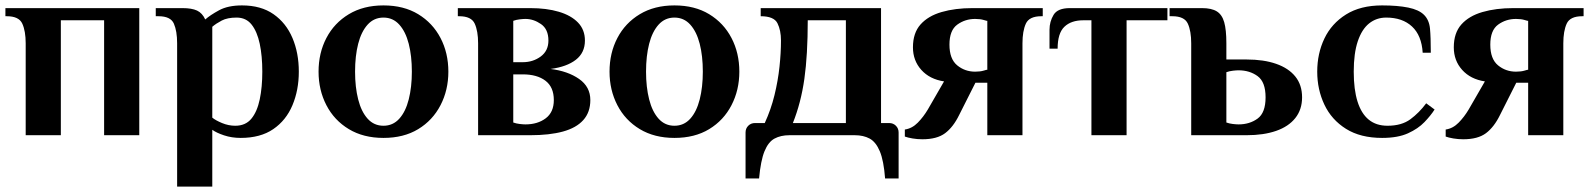

<svg xmlns="http://www.w3.org/2000/svg" viewBox="-21 -500 5879 710"><path d="M74 0V-340Q74 -385 61.5 -412.5Q49 -440 4 -440H-1V-470H494V0H364V-425H204V0Z M634 190V-340Q634 -385 622 -412.5Q610 -440 565 -440H555V-470H654Q688 -470 707.5 -461Q727 -452 738 -428Q756 -444 789 -462Q822 -480 874 -480Q944 -480 990.5 -447.5Q1037 -415 1060.5 -359.5Q1084 -304 1084 -235Q1084 -167 1060.5 -111Q1037 -55 989.5 -22.5Q942 10 869 10Q836 10 807.5 0.5Q779 -9 764 -20V190ZM849 -35Q887 -35 908.5 -61Q930 -87 939.5 -132.5Q949 -178 949 -235Q949 -293 939.5 -338Q930 -383 909.5 -409Q889 -435 854 -435Q820 -435 799 -424Q778 -413 764 -401V-65Q776 -55 800 -45Q824 -35 849 -35Z M1397 10Q1323 10 1269 -22.5Q1215 -55 1186 -111Q1157 -167 1157 -235Q1157 -304 1186 -359.5Q1215 -415 1269 -447.5Q1323 -480 1397 -480Q1472 -480 1525.5 -447.5Q1579 -415 1608 -359.5Q1637 -304 1637 -235Q1637 -167 1608 -111Q1579 -55 1525.5 -22.5Q1472 10 1397 10ZM1397 -35Q1432 -35 1455.5 -61Q1479 -87 1490.5 -132.5Q1502 -178 1502 -235Q1502 -293 1490.5 -338Q1479 -383 1455.5 -409Q1432 -435 1397 -435Q1362 -435 1338.5 -409Q1315 -383 1303.5 -338Q1292 -293 1292 -235Q1292 -178 1303.5 -132.5Q1315 -87 1338.5 -61Q1362 -35 1397 -35Z M1747 0V-340Q1747 -385 1734.5 -412.5Q1722 -440 1677 -440H1672V-470H1940Q2000 -470 2045.5 -456.5Q2091 -443 2116.5 -416.5Q2142 -390 2142 -350Q2142 -305 2108.5 -279Q2075 -253 2015 -245Q2079 -237 2120.5 -208Q2162 -179 2162 -130Q2162 -85 2136 -56Q2110 -27 2060.5 -13.5Q2011 0 1940 0ZM1922 -40Q1967 -40 1997 -62.5Q2027 -85 2027 -130Q2027 -178 1996 -201.5Q1965 -225 1912 -225H1877V-47Q1888 -43 1901 -41.5Q1914 -40 1922 -40ZM1877 -270H1912Q1950 -270 1978.5 -291Q2007 -312 2007 -350Q2007 -392 1979.5 -411Q1952 -430 1922 -430Q1914 -430 1901 -428.5Q1888 -427 1877 -423Z M2473 10Q2399 10 2345 -22.5Q2291 -55 2262 -111Q2233 -167 2233 -235Q2233 -304 2262 -359.5Q2291 -415 2345 -447.5Q2399 -480 2473 -480Q2548 -480 2601.5 -447.5Q2655 -415 2684 -359.5Q2713 -304 2713 -235Q2713 -167 2684 -111Q2655 -55 2601.5 -22.5Q2548 10 2473 10ZM2473 -35Q2508 -35 2531.5 -61Q2555 -87 2566.5 -132.5Q2578 -178 2578 -235Q2578 -293 2566.5 -338Q2555 -383 2531.5 -409Q2508 -435 2473 -435Q2438 -435 2414.5 -409Q2391 -383 2379.5 -338Q2368 -293 2368 -235Q2368 -178 2379.5 -132.5Q2391 -87 2414.5 -61Q2438 -35 2473 -35Z M2736 160V-10Q2736 -25 2746 -35Q2756 -45 2771 -45H2807Q2830 -95 2843 -148.2Q2856 -201.5 2861.5 -253.2Q2867 -305 2867 -350Q2867 -388 2854 -414Q2841 -440 2792 -440V-470H3237V-45H3267Q3282 -45 3292 -35Q3302 -25 3302 -10V160H3252Q3247 94 3232.5 59.5Q3218 25 3195 12.5Q3172 0 3140 0H2898.2Q2866 0 2843 12.5Q2820 25 2806 59.5Q2792 94 2786 160ZM2911 -45H3107V-425H2966Q2966 -297 2953.5 -208.5Q2941 -120 2911 -45Z M3390 15Q3371 15 3353.5 12Q3336 9 3325 5V-21Q3352 -25 3373 -46.5Q3394 -68 3410 -95L3470 -199Q3417 -207 3386 -241.5Q3355 -276 3355 -325Q3355 -378 3383 -409.5Q3411 -441 3461 -455.5Q3511 -470 3575 -470H3835V-440H3830Q3785 -440 3772.5 -412.5Q3760 -385 3760 -340V0H3630V-194H3586L3526 -75Q3504 -30 3474 -7.5Q3444 15 3390 15ZM3585 -235Q3604 -235 3617 -239Q3630 -243 3630 -242V-423Q3630 -422 3617 -426Q3604 -430 3585 -430Q3548 -430 3519 -409Q3490 -388 3490 -335Q3490 -282 3518.5 -258.5Q3547 -235 3585 -235Z M4015 0V-425H3985Q3940 -425 3915 -401Q3890 -377 3890 -320H3860V-390Q3860 -420 3875 -445Q3890 -470 3935 -470H4296V-425H4145V0Z M4384 0V-340Q4384 -385 4371.5 -412.5Q4359 -440 4314 -440H4304V-470H4424Q4459 -470 4478.5 -458Q4498 -446 4506 -418Q4514 -390 4514 -340V-280H4589Q4652 -280 4698 -264Q4744 -248 4769 -217Q4794 -186 4794 -140Q4794 -95 4769 -63.5Q4744 -32 4698 -16Q4652 0 4589 0ZM4559 -40Q4600 -40 4629.5 -61.5Q4659 -83 4659 -140Q4659 -197 4629.5 -218.5Q4600 -240 4559 -240Q4551 -240 4538 -238.5Q4525 -237 4514 -233V-47Q4525 -43 4538 -41.5Q4551 -40 4559 -40Z M5090 10Q5010 10 4956.5 -23.5Q4903 -57 4876.5 -113Q4850 -169 4850 -235Q4850 -302 4876.5 -357.5Q4903 -413 4956.5 -446.5Q5010 -480 5090 -480Q5147 -480 5186.5 -472Q5226 -464 5245 -445Q5264 -426 5267 -394Q5270 -362 5270 -305H5240Q5236 -369 5200.5 -402Q5165 -435 5105 -435Q5069 -435 5042 -413.5Q5015 -392 5000 -347.5Q4985 -303 4985 -235Q4985 -169 4999 -124.5Q5013 -80 5040.5 -57.5Q5068 -35 5110 -35Q5162 -35 5194.5 -59Q5227 -83 5253 -118L5284 -95Q5270 -73 5246.5 -48.5Q5223 -24 5185.5 -7Q5148 10 5090 10Z M5390 15Q5371 15 5353.5 12Q5336 9 5325 5V-21Q5352 -25 5373 -46.5Q5394 -68 5410 -95L5470 -199Q5417 -207 5386 -241.5Q5355 -276 5355 -325Q5355 -378 5383 -409.5Q5411 -441 5461 -455.5Q5511 -470 5575 -470H5835V-440H5830Q5785 -440 5772.5 -412.5Q5760 -385 5760 -340V0H5630V-194H5586L5526 -75Q5504 -30 5474 -7.5Q5444 15 5390 15ZM5585 -235Q5604 -235 5617 -239Q5630 -243 5630 -242V-423Q5630 -422 5617 -426Q5604 -430 5585 -430Q5548 -430 5519 -409Q5490 -388 5490 -335Q5490 -282 5518.5 -258.5Q5547 -235 5585 -235Z"/></svg>

Font: El Messiri
Style: Regular
Weight: 400
Designer: Mohamed Gaber
Foundry: Kief Type Foundry
Version: Version 2.020